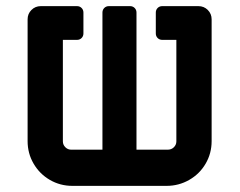

<svg xmlns="http://www.w3.org/2000/svg" viewBox="-20 -606 782 626"><path d="M670 -543V-146Q670 -106 650.5 -72.5Q631 -39 597 -19.5Q563 0 523 0H216Q176 0 142.5 -19.5Q109 -39 89.5 -72.5Q70 -106 70 -146V-543Q70 -561 82.5 -573.5Q95 -586 113 -586H231Q240 -586 246 -580Q252 -574 252 -565V-497Q252 -488 246 -482Q240 -476 231 -476H185V-145Q185 -134 193 -126Q201 -118 212 -118H314V-565Q314 -574 320 -580Q326 -586 335 -586H404Q413 -586 419 -580Q425 -574 425 -565V-118H527Q539 -118 547 -126Q555 -134 555 -145V-476H509Q500 -476 494 -482Q488 -488 488 -497V-565Q488 -574 494 -580Q500 -586 509 -586H627Q645 -586 657.5 -573.5Q670 -561 670 -543Z"/></svg>

Font: Miriam Libre
Style: Bold
Weight: 700
Designer: Michal Sahar
Foundry: Hagilda
Version: Version 1.001